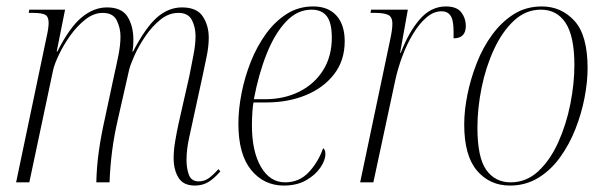

<svg xmlns="http://www.w3.org/2000/svg" viewBox="-20 -566 1877 596"><path d="M585 10Q549 10 534 -14.5Q519 -39 519 -75Q519 -100 524 -129Q529 -158 534 -181L568 -331Q574 -362 580.5 -395Q587 -428 587 -454Q587 -482 575.5 -504Q564 -526 534 -526Q504 -526 478 -505Q452 -484 431.5 -454Q411 -424 398 -395Q385 -366 381 -350L346 -196Q334 -144 328 -97Q322 -50 320 0H279Q280 -49 287 -98Q294 -147 306 -200L334 -331Q342 -366 348 -396.5Q354 -427 354 -453Q354 -479 342.5 -502.5Q331 -526 299 -526Q271 -526 245 -505.5Q219 -485 198 -455.5Q177 -426 163 -396.5Q149 -367 145 -349L71 0H30L125 -453Q128 -466 129.5 -477Q131 -488 131 -495Q131 -514 120.5 -520Q110 -526 82 -526H69L71 -536H182L156 -406H158Q196 -481 233.5 -512Q271 -543 312 -543Q358 -543 376 -514Q394 -485 394 -443Q394 -435 393.5 -425.5Q393 -416 391 -406H393Q432 -481 467.5 -512Q503 -543 545 -543Q591 -543 609.5 -515Q628 -487 628 -449Q628 -421 621 -388.5Q614 -356 609 -331L567 -138Q559 -102 559 -69Q559 -43 566.5 -23Q574 -3 597 -3Q614 -3 627.5 -12.5Q641 -22 658 -41L664 -34Q644 -11 626 -0.5Q608 10 585 10Z M861 10Q799 10 759.5 -38.5Q720 -87 720 -182Q720 -227 730 -277.5Q740 -328 759 -375.5Q778 -423 806 -461.5Q834 -500 870.5 -523Q907 -546 952 -546Q999 -546 1024.5 -517.5Q1050 -489 1050 -438Q1050 -378 1017 -335.5Q984 -293 929 -270.5Q874 -248 807 -248H767Q765 -241 763.5 -219Q762 -197 762 -177Q762 -96 790 -48Q818 0 865 0Q909 0 938.5 -31.5Q968 -63 983 -106Q986 -104 988 -100Q990 -96 990 -88Q990 -68 974 -45Q958 -22 929.5 -6Q901 10 861 10ZM802 -258Q862 -258 909 -281.5Q956 -305 983 -348Q1010 -391 1010 -449Q1010 -495 994.5 -515.5Q979 -536 947 -536Q903 -536 868 -499Q833 -462 808 -399.5Q783 -337 768 -258Z M1191 -442Q1198 -474 1198 -492Q1198 -514 1184.5 -520Q1171 -526 1144 -526H1130L1132 -536H1246L1222 -402H1224Q1249 -467 1283.5 -506.5Q1318 -546 1364 -546Q1398 -546 1412 -527.5Q1426 -509 1426 -486Q1426 -447 1388 -447Q1388 -457 1388 -467Q1388 -504 1378.5 -517.5Q1369 -531 1351 -531Q1326 -531 1303.5 -511.5Q1281 -492 1262 -460.5Q1243 -429 1229 -391.5Q1215 -354 1207 -317L1139 0H1098Z M1563 10Q1500 10 1460.5 -36.5Q1421 -83 1421 -180Q1421 -223 1431 -272.5Q1441 -322 1460 -370.5Q1479 -419 1508 -458.5Q1537 -498 1575 -522Q1613 -546 1662 -546Q1722 -546 1763 -501.5Q1804 -457 1804 -354Q1804 -312 1794.5 -262.5Q1785 -213 1766 -165Q1747 -117 1718.5 -77.5Q1690 -38 1651 -14Q1612 10 1563 10ZM1565 0Q1614 0 1651 -34.5Q1688 -69 1713 -124.5Q1738 -180 1750.5 -243.5Q1763 -307 1763 -364Q1763 -453 1736 -494.5Q1709 -536 1659 -536Q1612 -536 1575.5 -502Q1539 -468 1513.5 -413Q1488 -358 1475 -294Q1462 -230 1462 -170Q1462 -77 1489.5 -38.5Q1517 0 1565 0Z"/></svg>

Font: Noto Serif Display Condensed ExtraLight
Style: Italic
Weight: 200
Width: 3
Italic angle: -12°
Designer: Monotype Design Team
Foundry: Monotype Imaging Inc.
Version: Version 2.009